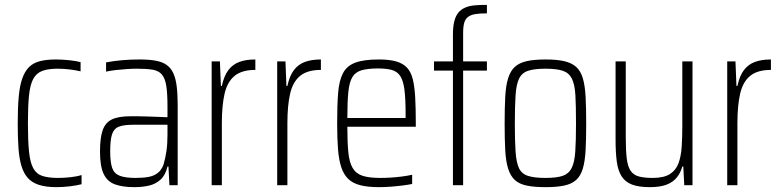

<svg xmlns="http://www.w3.org/2000/svg" viewBox="-20 -763 3215 791"><path d="M213 8Q169 8 140 -1.5Q111 -11 94 -30.5Q77 -50 68 -80.5Q59 -111 56 -154.5Q53 -198 53 -254Q53 -317 57 -363Q61 -409 71.5 -439Q82 -469 99.5 -486.5Q117 -504 144.5 -511Q172 -518 210 -518Q235 -518 264.5 -515Q294 -512 312 -507V-469Q292 -474 266 -477Q240 -480 218 -480Q179 -480 154.5 -471Q130 -462 117 -438Q104 -414 99.5 -369.5Q95 -325 95 -256Q95 -184 99.5 -139Q104 -94 117 -70Q130 -46 155 -38Q180 -30 219 -30Q244 -30 271 -33Q298 -36 316 -42V-4Q297 1 268.5 4.5Q240 8 213 8Z M533 8Q485 8 453.5 -3.5Q422 -15 407 -46.5Q392 -78 392 -139Q392 -195 403 -226.5Q414 -258 441 -271Q468 -284 517 -284Q530 -284 548.5 -284Q567 -284 589 -283Q611 -282 632 -281.5Q653 -281 670 -280V-324Q670 -378 665 -409.5Q660 -441 646.5 -456.5Q633 -472 608 -476Q583 -480 543 -480Q526 -480 503 -478.5Q480 -477 458 -474.5Q436 -472 417 -468V-506Q449 -512 483 -515Q517 -518 554 -518Q594 -518 621.5 -513Q649 -508 666.5 -495.5Q684 -483 694 -461.5Q704 -440 708 -407Q712 -374 712 -329V0H678L674 -77H670Q662 -42 642 -23.5Q622 -5 594.5 1.5Q567 8 533 8ZM538 -30Q569 -30 591.5 -34Q614 -38 630 -50.5Q646 -63 654 -86Q662 -114 666 -142.5Q670 -171 670 -209V-249H527Q490 -249 469.5 -241Q449 -233 441.5 -209.5Q434 -186 434 -139Q434 -95 442 -71.5Q450 -48 473 -39Q496 -30 538 -30Z M852 0V-510H886L890 -409H894Q903 -451 921 -474.5Q939 -498 966.5 -508Q994 -518 1032 -518V-475Q976 -475 946 -450Q916 -425 905 -376Q894 -327 894 -256V0Z M1122 0V-510H1156L1160 -409H1164Q1173 -451 1191 -474.5Q1209 -498 1236.5 -508Q1264 -518 1302 -518V-475Q1246 -475 1216 -450Q1186 -425 1175 -376Q1164 -327 1164 -256V0Z M1541 8Q1495 8 1464 0Q1433 -8 1414.5 -26Q1396 -44 1386 -74Q1376 -104 1372.5 -148.5Q1369 -193 1369 -254Q1369 -329 1373 -380Q1377 -431 1393 -461.5Q1409 -492 1444 -505Q1479 -518 1541 -518Q1584 -518 1612 -510Q1640 -502 1656.5 -484.5Q1673 -467 1680.5 -437Q1688 -407 1690.5 -362Q1693 -317 1693 -256V-241H1411Q1411 -177 1415 -136Q1419 -95 1432.5 -71.5Q1446 -48 1473 -39Q1500 -30 1547 -30Q1568 -30 1591.5 -31.5Q1615 -33 1637.5 -36Q1660 -39 1678 -43V-5Q1663 -2 1640 1Q1617 4 1591.5 6Q1566 8 1541 8ZM1651 -257V-295Q1651 -358 1646 -395Q1641 -432 1628.5 -450.5Q1616 -469 1593.5 -475Q1571 -481 1538 -481Q1495 -481 1469.5 -473.5Q1444 -466 1431.5 -445Q1419 -424 1415 -383.5Q1411 -343 1411 -277H1670Z M1846 0V-472H1768V-510H1846V-619Q1846 -653 1851.5 -675Q1857 -697 1868 -710.5Q1879 -724 1896 -731.5Q1913 -739 1935.5 -741Q1958 -743 1986 -743V-708Q1957 -708 1938.5 -705Q1920 -702 1908.5 -693.5Q1897 -685 1892.5 -669Q1888 -653 1888 -627V-510H1986V-472H1888V0Z M2228 8Q2180 8 2149.5 1.5Q2119 -5 2101 -21.5Q2083 -38 2073.5 -68Q2064 -98 2061.5 -143.5Q2059 -189 2059 -254Q2059 -319 2061.5 -365Q2064 -411 2073.5 -441Q2083 -471 2101 -487.5Q2119 -504 2149.5 -511Q2180 -518 2228 -518Q2274 -518 2304.5 -511Q2335 -504 2353.5 -487.5Q2372 -471 2381 -441Q2390 -411 2392.5 -365Q2395 -319 2395 -254Q2395 -189 2392.5 -143.5Q2390 -98 2381 -68Q2372 -38 2353.5 -21.5Q2335 -5 2304.5 1.5Q2274 8 2228 8ZM2227 -30Q2273 -30 2298 -38.5Q2323 -47 2335 -70.5Q2347 -94 2350 -138.5Q2353 -183 2353 -254Q2353 -326 2350.5 -370.5Q2348 -415 2336 -439Q2324 -463 2298.5 -471.5Q2273 -480 2227 -480Q2182 -480 2156 -471.5Q2130 -463 2118.5 -439Q2107 -415 2104 -370.5Q2101 -326 2101 -254Q2101 -183 2104 -138.5Q2107 -94 2118 -70.5Q2129 -47 2155 -38.5Q2181 -30 2227 -30Z M2657 8Q2612 8 2584 -2.5Q2556 -13 2541 -36.5Q2526 -60 2521 -97.5Q2516 -135 2516 -189V-510H2558V-198Q2558 -144 2562 -110.5Q2566 -77 2578 -59.5Q2590 -42 2612 -36Q2634 -30 2669 -30Q2715 -30 2740 -46Q2765 -62 2775.5 -91Q2786 -120 2788.5 -159.5Q2791 -199 2791 -246V-510H2833V0H2799L2795 -77H2791Q2784 -51 2768 -31.5Q2752 -12 2725.5 -2Q2699 8 2657 8Z M2976 0V-510H3010L3014 -409H3018Q3027 -451 3045 -474.5Q3063 -498 3090.5 -508Q3118 -518 3156 -518V-475Q3100 -475 3070 -450Q3040 -425 3029 -376Q3018 -327 3018 -256V0Z"/></svg>

Font: Saira Condensed ExtraLight
Style: Regular
Weight: 250
Width: 3
Designer: Hector Gatti with collaboration of the Omnibus-Type team
Foundry: Omnibus-Type
Version: Version 1.101